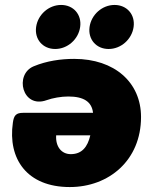

<svg xmlns="http://www.w3.org/2000/svg" viewBox="-20 -744 623 776"><path d="M262 12C420 12 550 -96 550 -271C550 -411 443 -506 280 -506C226 -506 169 -498 116 -476C37 -443 70 -304 168 -339C193 -348 227 -354 256 -354C318 -354 351 -333 356 -288H74C45 -288 36 -278 32 -248C11 -102 89 12 262 12ZM203 -546C253 -546 297 -585 304 -635C311 -685 277 -724 227 -724C177 -724 133 -685 126 -635C119 -585 153 -546 203 -546ZM419 -546C469 -546 513 -585 520 -635C527 -685 493 -724 443 -724C393 -724 349 -685 342 -635C335 -585 369 -546 419 -546ZM207 -197H345C334 -150 311 -121 266 -121C228 -121 204 -152 207 -197Z"/></svg>

Font: SN Pro Black
Style: Italic
Weight: 900
Italic angle: -9°
Designer: Tobias Whetton
Foundry: Supernotes
Version: Version 1.001;Glyphs 3.2 (3249)